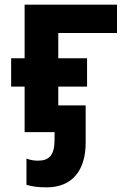

<svg xmlns="http://www.w3.org/2000/svg" viewBox="-20 -569 570 827"><path d="M86 0H215V34C215 101 190 123 144 123C127 123 112 121 94 114V227C115 234 144 238 181 238C290 238 349 166 349 46V-115H231V-196H355V-318H231V-427H484V-549H86V-318H28V-196H86Z"/></svg>

Font: Noto Sans Mono Condensed ExtraBold
Style: Regular
Weight: 800
Width: 3
Designer: Monotype Design Team
Foundry: Monotype Imaging Inc.
Version: Version 2.014